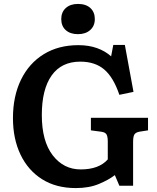

<svg xmlns="http://www.w3.org/2000/svg" viewBox="-20 -944 801 978"><path d="M366 14Q266 14 194.5 -31Q123 -76 84.5 -156.5Q46 -237 46 -342Q46 -454 87 -538Q128 -622 203 -668Q278 -714 379 -714Q432 -714 474 -699Q516 -684 546 -657L557 -715H616L660 -476L588 -461Q558 -550 511 -590Q464 -630 389 -630Q293 -630 243 -559.5Q193 -489 193 -358Q193 -225 248.5 -153Q304 -81 391 -81Q484 -81 529 -132V-223Q529 -247 523 -258.5Q517 -270 496 -273L443 -280V-344H734V-280L689 -273Q670 -269 664 -258Q658 -247 658 -221V2H588L565 -52Q534 -28 484 -7Q434 14 366 14ZM377 -770Q338 -770 315 -790.5Q292 -811 292 -847Q292 -882 315 -903Q338 -924 377 -924Q418 -924 440.5 -903Q463 -882 463 -847Q463 -812 439.5 -791Q416 -770 377 -770Z"/></svg>

Font: Literata 12pt SemiBold
Style: Regular
Weight: 600
Designer: Latin by Veronika Burian and Jose Scaglione. Greek by Irene Vlachou. Cyrillic by Vera Evstafieva.
Foundry: TypeTogether
Version: Version 3.002